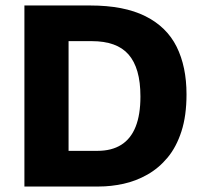

<svg xmlns="http://www.w3.org/2000/svg" viewBox="-20 -680 745 700"><path d="M144 0V-130H335Q387 -130 422 -152Q457 -174 474.5 -218Q492 -262 492 -328Q492 -381 481 -419Q470 -457 448.5 -481.5Q427 -506 393.5 -518Q360 -530 315 -530H144V-660H309Q432 -660 510 -621Q588 -582 624 -509.5Q660 -437 660 -336Q660 -258 641.5 -201Q623 -144 591 -105.5Q559 -67 517.5 -43.5Q476 -20 430.5 -10Q385 0 340 0ZM69 0V-660H230V0Z"/></svg>

Font: Bricolage Grotesque ExtraBold
Style: Regular
Weight: 800
Designer: Mathieu Triay
Foundry: Atelier Triay
Version: Version 1.001;gftools[0.9.33.dev8+g029e19f]